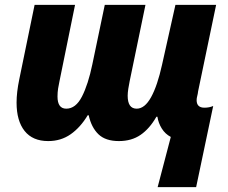

<svg xmlns="http://www.w3.org/2000/svg" viewBox="-20 -569 934 788"><path d="M627 199 681 -7Q658 -19 644 -41.5Q630 -64 626 -90H622Q594 -41 557 -15.5Q520 10 468 10Q413 10 384 -18Q355 -46 344 -96H340Q310 -46 270 -18Q230 10 178 10Q114 10 81 -31.5Q48 -73 48 -148Q48 -190 59 -243L122 -549H288L224 -235Q221 -222 218.5 -206Q216 -190 216 -173Q216 -123 252 -123Q291 -123 316.5 -173Q342 -223 359 -305L410 -549H577L512 -235Q509 -221 506.5 -204.5Q504 -188 504 -176Q504 -123 541 -123Q574 -123 600 -170Q626 -217 645 -303L700 -549H867L793 -194Q792 -184 789.5 -175Q787 -166 787 -158Q787 -127 819 -127Q839 -127 855 -134L785 199Z"/></svg>

Font: Noto Sans Disp ExtBd
Style: Italic
Weight: 800
Italic angle: -12°
Designer: Monotype Design Team
Foundry: Monotype Imaging Inc.
Version: Version 2.000;GOOG;noto-source:20170915:90ef993387c0